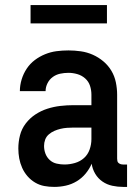

<svg xmlns="http://www.w3.org/2000/svg" viewBox="-20 -726 540 754"><path d="M193 8Q173 8 154 4.5Q135 1 118 -9Q101 -19 88 -34Q75 -49 67 -67Q59 -85 55.5 -104Q52 -123 52 -143Q52 -169 58.5 -194.5Q65 -220 81 -241Q97 -262 119 -276.5Q141 -291 166 -299Q191 -307 217 -310Q243 -313 269 -313H339V-354Q339 -372 333.5 -389Q328 -406 314.5 -418Q301 -430 283.5 -435Q266 -440 249 -440Q232 -440 216 -436.5Q200 -433 187 -423.5Q174 -414 166.5 -399Q159 -384 159 -368H58Q58 -391 65 -414Q72 -437 85 -456.5Q98 -476 116.5 -490Q135 -504 157 -513Q179 -522 202 -525Q225 -528 249 -528Q273 -528 297.5 -524.5Q322 -521 344.5 -511Q367 -501 386 -485Q405 -469 417.5 -448Q430 -427 435 -402.5Q440 -378 440 -354V-103Q440 -98 441 -93.5Q442 -89 445.5 -86Q449 -83 453.5 -81.5Q458 -80 463 -80H479V8H463Q442 8 421 3.5Q400 -1 382.5 -13Q365 -25 354 -43.5Q343 -62 340 -83Q331 -62 316 -44Q301 -26 281 -14Q261 -2 238.5 3Q216 8 193 8ZM233 -80Q254 -80 274.5 -86Q295 -92 310 -105.5Q325 -119 332 -139Q339 -159 339 -180V-225H269Q256 -225 243 -224Q230 -223 217.5 -220Q205 -217 193.5 -212Q182 -207 172 -198.5Q162 -190 157.5 -178Q153 -166 153 -153Q153 -137 158.5 -122.5Q164 -108 175.5 -97.5Q187 -87 202.5 -83.5Q218 -80 233 -80ZM100 -634V-706H400V-634Z"/></svg>

Font: Iosevka SS18 Semibold
Style: Regular
Weight: 600
Monospace: yes
Designer: Belleve Invis
Foundry: Belleve Invis
Version: Version 25.1.1; ttfautohint (v1.8.4)